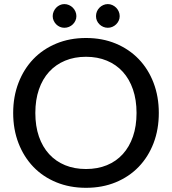

<svg xmlns="http://www.w3.org/2000/svg" viewBox="-20 -912 842 940"><path d="M354 -833Q354 -821 349.2 -810.8Q344.5 -800.5 336.5 -792.8Q328.5 -785 317.8 -780.5Q307 -776 295 -776Q283.5 -776 273.2 -780.5Q263 -785 255.2 -792.8Q247.5 -800.5 242.8 -810.8Q238 -821 238 -833Q238 -845 242.8 -855.8Q247.5 -866.5 255.2 -874.5Q263 -882.5 273.2 -887.2Q283.5 -892 295 -892Q307 -892 317.8 -887.2Q328.5 -882.5 336.5 -874.5Q344.5 -866.5 349.2 -855.8Q354 -845 354 -833ZM566 -833Q566 -821 561.2 -810.8Q556.5 -800.5 548.5 -792.8Q540.5 -785 530 -780.5Q519.5 -776 508 -776Q496 -776 485.5 -780.5Q475 -785 467 -792.8Q459 -800.5 454.5 -810.8Q450 -821 450 -833Q450 -845 454.5 -855.8Q459 -866.5 467 -874.5Q475 -882.5 485.5 -887.2Q496 -892 508 -892Q519.5 -892 530 -887.2Q540.5 -882.5 548.5 -874.5Q556.5 -866.5 561.2 -855.8Q566 -845 566 -833ZM757.5 -359Q757.5 -278.5 731.8 -211.2Q706 -144 659 -95.2Q612 -46.5 546.5 -19.5Q481 7.5 401 7.5Q321.5 7.5 255.8 -19.5Q190 -46.5 143.2 -95.2Q96.5 -144 70.5 -211.2Q44.5 -278.5 44.5 -359Q44.5 -439 70.5 -506.5Q96.5 -574 143.2 -622.8Q190 -671.5 255.8 -698.8Q321.5 -726 401 -726Q481 -726 546.5 -698.8Q612 -671.5 659 -622.8Q706 -574 731.8 -506.5Q757.5 -439 757.5 -359ZM648.5 -359Q648.5 -423 631 -474Q613.5 -525 581.2 -560.5Q549 -596 503.2 -615Q457.5 -634 401 -634Q344.5 -634 298.8 -615Q253 -596 220.5 -560.5Q188 -525 170.5 -474Q153 -423 153 -359Q153 -294.5 170.5 -243.8Q188 -193 220.5 -157.5Q253 -122 298.8 -103.2Q344.5 -84.5 401 -84.5Q457.5 -84.5 503.2 -103.2Q549 -122 581.2 -157.5Q613.5 -193 631 -243.8Q648.5 -294.5 648.5 -359Z"/></svg>

Font: TypoPRO Lato
Style: Regular
Weight: 500
Designer: Lukasz Dziedzic with Adam Twardoch and Botio Nikoltchev
Foundry: tyPoland Lukasz Dziedzic
Version: Version 2.010; 2014-09-01; http://www.latofonts.com/